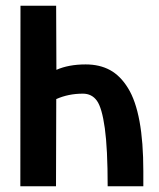

<svg xmlns="http://www.w3.org/2000/svg" viewBox="-20 -653 558 673"><path d="M51.3 0Q51.3 -105.5 51.5 -316.4Q51.8 -527.3 51.8 -632.8H176.8L177.7 -408.2Q220.7 -427.2 280.3 -427.2Q329.1 -427.2 365.5 -407.5Q401.9 -387.7 428.7 -344.2Q455.6 -300.8 469 -228Q482.4 -155.3 482.4 -53.2V-10.7V0H357.4Q357.4 -131.8 347.4 -203.6Q337.4 -275.4 319.6 -300Q301.8 -324.7 270.5 -324.7Q219.7 -324.7 177.2 -305.7L176.3 0Z"/></svg>

Font: Fantasque Sans Mono
Style: Bold
Weight: 700
Monospace: yes
Designer: Jany Belluz
Version: Version 1.8.0 ; ttfautohint (v1.8.2)